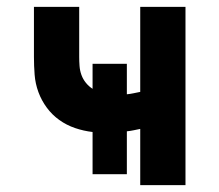

<svg xmlns="http://www.w3.org/2000/svg" viewBox="-20 -540 640 560"><path d="M389 0V-164Q379 -162 369.5 -160Q360 -158 350 -157V-32H250V-155Q224 -158 199 -166.5Q174 -175 153 -190Q132 -205 116.5 -226Q101 -247 92 -271.5Q83 -296 81 -322Q79 -348 79 -374V-520H211V-374Q211 -361 212 -347.5Q213 -334 217.5 -321.5Q222 -309 230.5 -298.5Q239 -288 250 -281V-354H350V-265Q360 -266 369.5 -268Q379 -270 389 -272V-520H521V0Z"/></svg>

Font: Iosevka Aile Extrabold
Style: Regular
Weight: 800
Designer: Belleve Invis
Foundry: Belleve Invis
Version: Version 27.3.5; ttfautohint (v1.8.4)